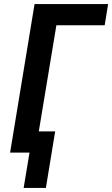

<svg xmlns="http://www.w3.org/2000/svg" viewBox="-20 -755 555 950"><path d="M97 175 126 0H30L151 -735H515L498 -630H259L172 -105H253L207 175Z"/></svg>

Font: Iosevka Curly Extrabold
Style: Italic
Weight: 800
Italic angle: -9°
Monospace: yes
Designer: Belleve Invis
Foundry: Belleve Invis
Version: Version 22.1.2; ttfautohint (v1.8.4)